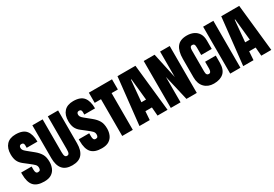

<svg xmlns="http://www.w3.org/2000/svg" viewBox="43 -1731 3858 2699"><g transform="rotate(-30 1971.5 -381.5)"><path d="M242.2 7.8Q124.5 7.8 72.5 -50.8Q20.5 -109.4 20.5 -237.3V-265.1H190.4V-213.9Q190.4 -184.1 199.5 -167.2Q208.5 -150.4 231 -150.4Q254.4 -150.4 263.4 -162.8Q272.5 -175.3 272.5 -199.2Q272.5 -231 251.2 -252.9Q230 -274.9 181.2 -312.5L106.9 -370.1Q59.6 -406.7 40 -451.2Q20.5 -495.6 20.5 -559.1Q20.5 -658.2 71.5 -713.9Q122.6 -769.5 219.2 -769.5Q337.4 -769.5 387 -708Q436.5 -646.5 436.5 -527.3H262.2V-569.3Q262.2 -611.3 223.1 -611.3Q203.6 -611.3 194.3 -599.9Q185.1 -588.4 185.1 -570.3Q185.1 -552.2 193.6 -536.4Q202.1 -520.5 233.4 -495.1L332.5 -414.6Q386.7 -370.6 414.6 -322.3Q442.4 -273.9 442.4 -196.8Q442.4 -143.1 423.1 -96.2Q403.8 -49.3 359.9 -20.8Q315.9 7.8 242.2 7.8Z M698.2 7.8Q590.8 7.8 540 -52.5Q489.3 -112.8 489.3 -230V-761.7H656.2V-231.9Q656.2 -210.4 658.7 -190.7Q661.1 -170.9 669.9 -158.2Q678.7 -145.5 698.2 -145.5Q718.3 -145.5 727.1 -158Q735.8 -170.4 738 -190.4Q740.2 -210.4 740.2 -231.9V-761.7H907.2V-230Q907.2 -112.8 856.4 -52.5Q805.7 7.8 698.2 7.8Z M1177.2 7.8Q1059.6 7.8 1007.6 -50.8Q955.6 -109.4 955.6 -237.3V-265.1H1125.5V-213.9Q1125.5 -184.1 1134.5 -167.2Q1143.6 -150.4 1166 -150.4Q1189.5 -150.4 1198.5 -162.8Q1207.5 -175.3 1207.5 -199.2Q1207.5 -231 1186.3 -252.9Q1165 -274.9 1116.2 -312.5L1042 -370.1Q994.6 -406.7 975.1 -451.2Q955.6 -495.6 955.6 -559.1Q955.6 -658.2 1006.6 -713.9Q1057.6 -769.5 1154.3 -769.5Q1272.5 -769.5 1322 -708Q1371.6 -646.5 1371.6 -527.3H1197.3V-569.3Q1197.3 -611.3 1158.2 -611.3Q1138.7 -611.3 1129.4 -599.9Q1120.1 -588.4 1120.1 -570.3Q1120.1 -552.2 1128.7 -536.4Q1137.2 -520.5 1168.5 -495.1L1267.6 -414.6Q1321.8 -370.6 1349.6 -322.3Q1377.4 -273.9 1377.4 -196.8Q1377.4 -143.1 1358.2 -96.2Q1338.9 -49.3 1294.9 -20.8Q1251 7.8 1177.2 7.8Z M1508.3 0V-596.7H1406.2V-761.7H1782.2V-596.7H1680.2V0Z M1788.1 0 1871.1 -761.7H2162.6L2244.1 0H2081.5L2070.3 -138.7H1964.8L1955.1 0ZM2010.7 -625 1979 -275.9H2054.2L2018.6 -625Z M2296.9 0V-761.7H2473.6L2562.5 -348.6V-761.7H2718.8V0H2550.8L2455.1 -412.6V0Z M2995.1 7.8Q2901.9 7.8 2845 -50.3Q2788.1 -108.4 2788.1 -212.9V-511.7Q2788.1 -636.7 2837.6 -703.1Q2887.2 -769.5 2999 -769.5Q3060.1 -769.5 3107.7 -747.1Q3155.3 -724.6 3182.6 -679.9Q3210 -635.3 3210 -567.4V-430.7H3039.1V-550.8Q3039.1 -589.4 3029.3 -602.8Q3019.5 -616.2 2999 -616.2Q2975.1 -616.2 2966.8 -598.9Q2958.5 -581.5 2958.5 -552.7V-210.4Q2958.5 -174.8 2969 -160.2Q2979.5 -145.5 2999 -145.5Q3021 -145.5 3030 -163.6Q3039.1 -181.6 3039.1 -210.4V-321.3H3211.9V-207.5Q3211.9 -94.2 3154.8 -43.2Q3097.7 7.8 2995.1 7.8Z M3261.2 0V-761.7H3427.2V0Z M3472.2 0 3555.2 -761.7H3846.7L3928.2 0H3765.6L3754.4 -138.7H3648.9L3639.2 0ZM3694.8 -625 3663.1 -275.9H3738.3L3702.6 -625Z"/></g></svg>

Font: Anton SC
Style: Regular
Weight: 400
Designer: Vernon Adams
Foundry: Vernon Adams
Version: Version 2.116; ttfautohint (v1.8.4.7-5d5b)